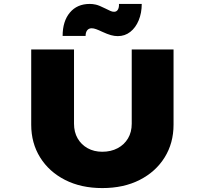

<svg xmlns="http://www.w3.org/2000/svg" viewBox="-20 -952 1043 978"><path d="M501 6Q393 6 311.5 -35.5Q230 -77 184.5 -150Q139 -223 139 -317V-700H357V-322Q357 -279 375.5 -247Q394 -215 426.5 -197Q459 -179 501 -179Q545 -179 579 -197Q613 -215 632 -247Q651 -279 651 -322V-700H864V-317Q864 -223 818.5 -150Q773 -77 691.5 -35.5Q610 6 501 6ZM580 -768Q563 -768 545 -773Q527 -778 501 -790Q482 -799 469.5 -803.5Q457 -808 447 -808Q432 -808 424 -797.5Q416 -787 416 -769H299Q299 -844 336 -888Q373 -932 437 -932Q452 -932 468 -928.5Q484 -925 516 -909Q534 -900 543 -896Q552 -892 561 -892Q574 -892 580.5 -903Q587 -914 586 -932H702Q702 -886 686.5 -848.5Q671 -811 643.5 -789.5Q616 -768 580 -768Z"/></svg>

Font: Lexend Peta Black
Style: Regular
Weight: 900
Version: Version 1.007